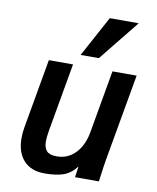

<svg xmlns="http://www.w3.org/2000/svg" viewBox="-89 -877 779 954"><g transform="rotate(10 300.0 -400.0)"><path d="M58.5 -145.5Q58.5 -172.5 63.5 -200.5L125 -550H247L186.5 -206.5Q180.5 -170.5 180.5 -150.5Q180.5 -118.5 195.2 -102.2Q210 -86 246.5 -86Q286 -86 316 -105.8Q346 -125.5 364.5 -158.5Q383 -191.5 390 -231.5L446 -550H568L491 -114.5Q484 -73.5 480 -40.5Q480.5 -46 474.5 0H354L362 -55.5Q333.5 -18 296.2 -5Q259 8 201 8Q133.5 8 96 -32.5Q58.5 -73 58.5 -145.5ZM276 -603 387 -808H533L368 -603Z"/></g></svg>

Font: JuliaMono BoldItalic
Style: Regular
Weight: 700
Italic angle: -9°
Monospace: yes
Designer: cormullion
Foundry: corm
Version: Version 0.049; ttfautohint (v1.8.4)